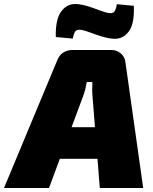

<svg xmlns="http://www.w3.org/2000/svg" viewBox="-69 -940 767 960"><path d="M489 -690Q515 -690 535 -673Q555 -656 558 -630L647 0H430L394 -453Q392 -473 392 -492Q392 -511 393 -530H365Q362 -514 357.5 -494.5Q353 -475 345 -455L176 0H-49L217 -638Q227 -664 247 -677Q267 -690 293 -690ZM522 -304 504 -146H141L160 -304ZM308 -920Q327 -920 349.5 -914.5Q372 -909 394 -901Q416 -893 435.5 -886Q455 -879 468 -876Q494 -870 503 -882.5Q512 -895 515 -919L600 -911Q604 -824 576.5 -785Q549 -746 505 -746Q486 -746 463 -751.5Q440 -757 417 -765Q394 -773 374.5 -780Q355 -787 341 -790Q316 -795 307.5 -783Q299 -771 295 -747L210 -755Q208 -841 235.5 -880.5Q263 -920 308 -920Z"/></svg>

Font: Exo 2 Black
Style: Italic
Weight: 900
Italic angle: -8°
Designer: Natanael Gama
Foundry: Natanael Gama
Version: Version 2.010